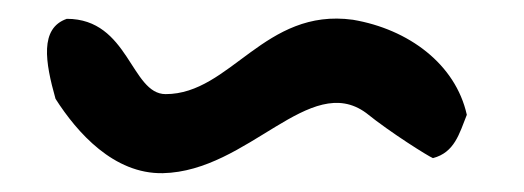

<svg xmlns="http://www.w3.org/2000/svg" viewBox="-20 -371 557 204"><path d="M476 -249C468 -229 463 -209 440 -203C435 -205 395 -230 369 -251C309 -295 244 -189 153 -187C101 -186 62 -230 39 -266C28 -305 22 -341 51 -351C117 -351 119 -271 156 -271C225 -271 261 -363 355 -350C414 -340 464 -303 476 -249Z"/></svg>

Font: Snowfall
Style: Rev
Weight: 400
Designer: Jasper
Foundry: Cannot Into Space Fonts
Version: Version 0.9